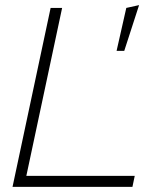

<svg xmlns="http://www.w3.org/2000/svg" viewBox="-20 -731 621 751"><path d="M29 0 178 -700H223L83 -43H507L498 0ZM436 -532 474 -700 524 -711 466 -532Z"/></svg>

Font: Red Hat Display VF
Style: Italic
Weight: 300
Italic angle: -12°
Designer: Pentagram, MCKL
Foundry: Pentagram, MCKL
Version: Version 1.023